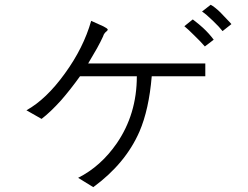

<svg xmlns="http://www.w3.org/2000/svg" viewBox="-20 -812 1040 805"><path d="M414.1 -701.2 362.3 -724.6Q330.1 -611.3 252 -503.9Q173.8 -395.5 90.8 -349.6L154.3 -313.5Q191.4 -341.8 236.3 -391.6Q275.4 -436.5 315.4 -492.2H553.7Q553.7 -333 468.8 -210Q402.3 -114.3 307.6 -66.4L371.1 -27.3Q505.9 -126 564.5 -259.8Q604.5 -352.5 616.2 -492.2H840.8V-545.9H349.6Q369.1 -578.1 386.7 -609.4Q402.3 -637.7 412.1 -659.2Q414.1 -667 418.9 -672.9Q420.9 -675.8 426.8 -680.7Q432.6 -685.5 431.6 -688.5Q429.7 -693.4 414.1 -701.2ZM863.3 -792 827.1 -763.7Q843.8 -752.9 873 -724.6Q900.4 -698.2 913.1 -681.6L950.2 -710.9L942.4 -719.7Q917 -747.1 903.3 -760.7Q879.9 -783.2 863.3 -792ZM788.1 -730.5 752.9 -702.1Q768.6 -689.5 793.9 -664.1Q821.3 -637.7 838.9 -617.2L876 -645.5Q857.4 -670.9 831.1 -695.3Q816.4 -709 791 -728.5Z"/></svg>

Font: Dotum
Style: Regular
Weight: 400
Version: Version 2.21